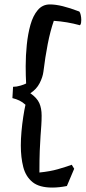

<svg xmlns="http://www.w3.org/2000/svg" viewBox="-20 -764 387 867"><path d="M216 83Q157 83 126.5 58Q96 33 85 -10Q74 -53 74 -107Q74 -136 77 -170Q80 -204 85 -236.5Q90 -269 95 -291Q82 -303 67.5 -310Q53 -317 36 -321L39 -372Q55 -372 73 -377.5Q91 -383 98 -387Q97 -401 96.5 -423.5Q96 -446 96 -465Q96 -513 101 -562Q106 -611 117.5 -652Q129 -693 150.5 -718.5Q172 -744 205 -744Q231 -744 263.5 -736Q296 -728 338 -712Q342 -708 344.5 -696.5Q347 -685 347 -674Q347 -667 346 -660.5Q345 -654 341 -650Q312 -658 282.5 -663Q253 -668 223 -670Q207 -624 195.5 -565Q184 -506 176 -440Q173 -416 159 -388.5Q145 -361 117 -343Q147 -322 157.5 -298.5Q168 -275 168 -242Q168 -219 166.5 -197.5Q165 -176 163 -149Q161 -122 159.5 -83Q158 -44 158 15Q207 10 241.5 0Q276 -10 304 -20L315 -2L282 76Q247 83 216 83Z"/></svg>

Font: Julee
Style: Regular
Weight: 400
Designer: Julian Tunni
Foundry: Julian Tunni
Version: Version 1.002; ttfautohint (v1.8.4.7-5d5b);gftools[0.9.23]